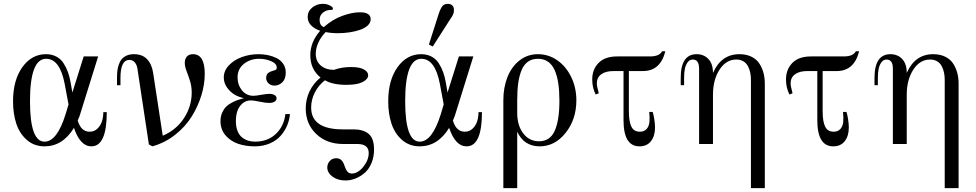

<svg xmlns="http://www.w3.org/2000/svg" viewBox="-20 -750 5082 1000"><path d="M219.2 -467.8Q250 -467.8 273.4 -455.3Q296.9 -442.9 311.3 -420.2Q325.7 -397.5 334.2 -373.5Q342.8 -349.6 348.1 -318.8L356.9 -268.1L416 -456.1H491.2L399.9 -163.1Q395 -144.5 384.8 -122.1Q401.9 -64 446.8 -64Q471.2 -64 488 -80.6Q504.9 -97.2 511.5 -119.4Q518.1 -141.6 518.1 -166H536.1Q536.1 12.2 456.1 12.2Q397.5 12.2 365.2 -84Q306.2 12.2 211.9 12.2Q158.2 12.2 120.1 -21Q82 -54.2 64.9 -106Q47.9 -157.7 47.9 -222.2Q47.9 -332.5 96.4 -400.1Q145 -467.8 219.2 -467.8ZM211.9 -12.2Q277.3 -12.2 321.8 -155.8L336.9 -206.1L316.9 -313Q292 -443.8 220.2 -443.8Q136.2 -443.8 136.2 -223.1Q136.2 -12.2 211.9 -12.2Z M607.4 -306.2H589.4V-344.2Q589.4 -363.8 591.1 -379.6Q592.8 -395.5 598.4 -412.6Q604 -429.7 613.3 -441.2Q622.6 -452.6 638.9 -460.2Q655.3 -467.8 677.7 -467.8Q721.2 -467.8 746.1 -441.7Q771 -415.5 777.8 -369.1L827.6 -43Q898.9 -73.7 938.7 -135.3Q978.5 -196.8 978.5 -268.1Q978.5 -300.3 969.5 -328.9Q960.4 -357.4 951.4 -380.6Q942.4 -403.8 942.4 -421.9Q942.4 -443.8 953.6 -455.8Q964.8 -467.8 985.4 -467.8Q1046.4 -467.8 1046.4 -365.2Q1046.4 -310.5 1028.8 -253.2Q1011.2 -195.8 978.3 -142.8Q945.3 -89.8 892.1 -47.9Q838.9 -5.9 773.4 12.2L755.4 2L695.8 -392.1Q692.9 -412.1 682.1 -425Q671.4 -438 653.8 -438Q607.4 -438 607.4 -344.2Z M1326.7 -467.8Q1351.1 -467.8 1374.3 -463.1Q1397.5 -458.5 1419.4 -448Q1441.4 -437.5 1454.8 -418Q1468.3 -398.4 1468.3 -372.1Q1468.3 -338.4 1450.4 -321.3Q1432.6 -304.2 1409.7 -304.2Q1391.1 -304.2 1378.7 -315.7Q1366.2 -327.1 1366.2 -344.2Q1366.2 -353.5 1369.6 -360.6Q1373 -367.7 1379.6 -371.8Q1386.2 -376 1391.1 -377.9Q1396 -379.9 1403.3 -381.8Q1414.6 -384.8 1418 -387.7Q1421.4 -390.6 1421.4 -397.9Q1421.4 -418.9 1392.1 -431.4Q1362.8 -443.8 1329.6 -443.8Q1283.2 -443.8 1250.2 -417.2Q1217.3 -390.6 1217.3 -347.2Q1217.3 -308.1 1240.2 -279.5Q1263.2 -251 1300.3 -251Q1311.5 -251 1339.8 -256.1Q1368.2 -261.2 1383.3 -261.2Q1398.9 -261.2 1409.7 -255.1Q1420.4 -249 1420.4 -237.8Q1420.4 -227.1 1410.2 -220.5Q1399.9 -213.9 1381.3 -213.9Q1363.8 -213.9 1332 -220.5Q1300.3 -227.1 1287.6 -227.1Q1259.3 -227.1 1240.7 -209.5Q1222.2 -191.9 1215.3 -168.7Q1208.5 -145.5 1208.5 -119.1Q1208.5 -89.4 1217.3 -67.6Q1226.1 -45.9 1240.7 -34.4Q1255.4 -22.9 1272 -17.6Q1288.6 -12.2 1307.6 -12.2Q1375 -12.2 1417.2 -53Q1459.5 -93.8 1466.3 -155.8H1490.2Q1487.8 -126 1475.8 -97.2Q1463.9 -68.4 1442.4 -43.5Q1420.9 -18.6 1385.7 -3.2Q1350.6 12.2 1306.6 12.2Q1259.3 12.2 1220 -1.2Q1180.7 -14.6 1154.5 -45.2Q1128.4 -75.7 1128.4 -119.1Q1128.4 -143.1 1136.7 -162.1Q1145 -181.2 1156.2 -192.9Q1167.5 -204.6 1186 -214.6Q1204.6 -224.6 1217.8 -229Q1231 -233.4 1250.5 -238.8Q1227.5 -243.2 1204.6 -255.6Q1181.6 -268.1 1163.6 -292.5Q1145.5 -316.9 1145.5 -346.2Q1145.5 -381.8 1172.6 -410.2Q1199.7 -438.5 1240.7 -453.1Q1281.7 -467.8 1326.7 -467.8Z M1711.4 -698.2Q1683.6 -700.7 1664.1 -685.8Q1644.5 -670.9 1644.5 -647Q1644.5 -617.2 1666.5 -608.9Q1711.9 -648.9 1762.9 -667.5Q1814 -686 1854.5 -686Q1910.6 -686 1910.6 -649.9Q1910.6 -631.8 1895.3 -617.4Q1879.9 -603 1854.7 -594.5Q1829.6 -585.9 1800 -581.5Q1770.5 -577.1 1739.3 -577.1Q1705.1 -577.1 1676.3 -583Q1651.9 -558.6 1638.2 -528.3Q1624.5 -498 1624.5 -470.2Q1624.5 -431.6 1650.6 -408.9Q1676.8 -386.2 1719.2 -386.2Q1759.8 -400.9 1808.6 -400.9Q1853 -400.9 1875.2 -388.4Q1897.5 -376 1897.5 -357.9Q1897.5 -337.9 1869.1 -323Q1840.8 -308.1 1784.2 -308.1Q1712.9 -308.1 1672.4 -332Q1638.7 -305.7 1619.6 -268.1Q1600.6 -230.5 1600.6 -189.9Q1600.6 -76.2 1765.6 -76.2H1821.3Q1872.6 -76.2 1900.4 -52.5Q1928.2 -28.8 1928.2 28.8Q1928.2 67.9 1914.8 99.6Q1901.4 131.3 1879.4 150.4Q1857.4 169.4 1831.8 179.7Q1806.2 189.9 1779.3 189.9Q1738.8 189.9 1711.7 169.9Q1684.6 149.9 1684.6 122.1Q1684.6 103.5 1697.3 88.9Q1710 74.2 1731.4 74.2Q1746.6 74.2 1756.1 82.5Q1765.6 90.8 1770.3 102.5Q1774.9 114.3 1779.1 125.7Q1783.2 137.2 1791.3 145.5Q1799.3 153.8 1812.5 153.8Q1843.8 153.8 1872.1 118.9Q1900.4 84 1900.4 46.9Q1900.4 0 1841.3 0H1767.6Q1681.6 0 1627 -52.2Q1572.3 -104.5 1572.3 -185.1Q1572.3 -232.9 1592.5 -274.9Q1612.8 -316.9 1649.4 -346.2Q1596.2 -389.2 1596.2 -462.9Q1596.2 -530.8 1647.5 -589.8Q1619.1 -599.1 1600.8 -617.4Q1582.5 -635.7 1582.5 -661.1Q1582.5 -691.4 1606.2 -710.7Q1629.9 -730 1661.6 -730Q1680.2 -730 1694.8 -723.1Q1709.5 -716.3 1714.4 -708Z M2173.3 -467.8Q2204.1 -467.8 2227.5 -455.3Q2251 -442.9 2265.4 -420.2Q2279.8 -397.5 2288.3 -373.5Q2296.9 -349.6 2302.2 -318.8L2311 -268.1L2370.1 -456.1H2445.3L2354 -163.1Q2349.1 -144.5 2338.9 -122.1Q2356 -64 2400.9 -64Q2425.3 -64 2442.1 -80.6Q2459 -97.2 2465.6 -119.4Q2472.2 -141.6 2472.2 -166H2490.2Q2490.2 12.2 2410.2 12.2Q2351.6 12.2 2319.3 -84Q2260.3 12.2 2166 12.2Q2112.3 12.2 2074.2 -21Q2036.1 -54.2 2019 -106Q2002 -157.7 2002 -222.2Q2002 -332.5 2050.5 -400.1Q2099.1 -467.8 2173.3 -467.8ZM2166 -12.2Q2231.4 -12.2 2275.9 -155.8L2291 -206.1L2271 -313Q2246.1 -443.8 2174.3 -443.8Q2090.3 -443.8 2090.3 -223.1Q2090.3 -12.2 2166 -12.2ZM2213.9 -518.1 2264.2 -675.8Q2268.6 -689 2271.5 -696Q2274.4 -703.1 2280 -712.4Q2285.6 -721.7 2293.5 -725.8Q2301.3 -730 2312 -730Q2327.1 -730 2335.7 -721.7Q2344.2 -713.4 2344.2 -699.2Q2344.2 -692.4 2343.5 -686.8Q2342.8 -681.2 2339.8 -675Q2336.9 -668.9 2335.7 -666.5Q2334.5 -664.1 2329.1 -656Q2323.7 -647.9 2322.3 -646L2233.9 -507.8Z M2781.7 -467.8Q2836.9 -467.8 2882.8 -435.8Q2928.7 -403.8 2955.3 -348.4Q2981.9 -293 2981.9 -227.1Q2981.9 -128.4 2926 -58.1Q2870.1 12.2 2790.5 12.2Q2709.5 12.2 2673.8 -64V230H2601.6V-228Q2601.6 -294.4 2623 -348.6Q2644.5 -402.8 2686 -435.3Q2727.5 -467.8 2781.7 -467.8ZM2781.7 -443.8Q2751 -443.8 2729.5 -428.5Q2708 -413.1 2696 -383.5Q2684.1 -354 2679 -316.2Q2673.8 -278.3 2673.8 -228V-162.1Q2673.8 -96.7 2705.1 -55.4Q2736.3 -14.2 2787.6 -14.2Q2844.7 -14.2 2869.1 -68.6Q2893.6 -123 2893.6 -225.1Q2893.6 -275.9 2887.9 -314.5Q2882.3 -353 2869.6 -382.8Q2856.9 -412.6 2835 -428.2Q2813 -443.8 2781.7 -443.8Z M3445.3 -482.9Q3419.4 -379.9 3328.6 -379.9H3255.4V-171.9Q3255.4 -117.2 3268.3 -90.6Q3281.2 -64 3312.5 -64Q3335 -64 3347.7 -78.1Q3360.4 -92.3 3362.5 -115.2Q3364.7 -138.2 3361.3 -167H3379.4Q3383.8 -154.3 3387.7 -129.9Q3391.6 -105.5 3391.6 -85.9Q3391.6 -42 3370.6 -14.9Q3349.6 12.2 3310.5 12.2Q3227.5 12.2 3227.5 -124V-379.9H3175.3Q3134.3 -379.9 3111.3 -363Q3088.4 -346.2 3088.4 -314.9Q3088.4 -302.2 3098.6 -264.2L3082.5 -257.8Q3064.5 -293 3064.5 -335.9Q3064.5 -388.2 3097.4 -422.1Q3130.4 -456.1 3194.3 -456.1H3365.2Q3414.6 -456.1 3428.2 -482.9Z M3693.4 -370.1Q3736.3 -467.8 3831.1 -467.8Q3868.2 -467.8 3895.3 -453.9Q3922.4 -439.9 3936.5 -416.7Q3950.7 -393.6 3957 -368.4Q3963.4 -343.3 3963.4 -314.9V230H3891.1V-334Q3891.1 -353.5 3887.7 -370.6Q3884.3 -387.7 3876.2 -404.1Q3868.2 -420.4 3852.5 -430.2Q3836.9 -439.9 3814.9 -439.9Q3761.7 -439.9 3727.5 -387.2Q3693.4 -334.5 3693.4 -255.9V0H3621.1V-392.1Q3621.1 -439.9 3588.4 -439.9Q3571.3 -439.9 3560.8 -424.8Q3550.3 -409.7 3546.6 -389.6Q3543 -369.6 3543 -344.2V-306.2H3525.4V-344.2Q3525.4 -467.8 3608.4 -467.8Q3645.5 -467.8 3669.4 -442.9Q3693.4 -418 3693.4 -370.1Z M4454.6 -482.9Q4428.7 -379.9 4337.9 -379.9H4264.6V-171.9Q4264.6 -117.2 4277.6 -90.6Q4290.5 -64 4321.8 -64Q4344.2 -64 4356.9 -78.1Q4369.6 -92.3 4371.8 -115.2Q4374 -138.2 4370.6 -167H4388.7Q4393.1 -154.3 4397 -129.9Q4400.9 -105.5 4400.9 -85.9Q4400.9 -42 4379.9 -14.9Q4358.9 12.2 4319.8 12.2Q4236.8 12.2 4236.8 -124V-379.9H4184.6Q4143.6 -379.9 4120.6 -363Q4097.7 -346.2 4097.7 -314.9Q4097.7 -302.2 4107.9 -264.2L4091.8 -257.8Q4073.7 -293 4073.7 -335.9Q4073.7 -388.2 4106.7 -422.1Q4139.6 -456.1 4203.6 -456.1H4374.5Q4423.8 -456.1 4437.5 -482.9Z M4702.6 -370.1Q4745.6 -467.8 4840.3 -467.8Q4877.4 -467.8 4904.5 -453.9Q4931.6 -439.9 4945.8 -416.7Q4960 -393.6 4966.3 -368.4Q4972.7 -343.3 4972.7 -314.9V230H4900.4V-334Q4900.4 -353.5 4897 -370.6Q4893.6 -387.7 4885.5 -404.1Q4877.4 -420.4 4861.8 -430.2Q4846.2 -439.9 4824.2 -439.9Q4771 -439.9 4736.8 -387.2Q4702.6 -334.5 4702.6 -255.9V0H4630.4V-392.1Q4630.4 -439.9 4597.7 -439.9Q4580.6 -439.9 4570.1 -424.8Q4559.6 -409.7 4555.9 -389.6Q4552.2 -369.6 4552.2 -344.2V-306.2H4534.7V-344.2Q4534.7 -467.8 4617.7 -467.8Q4654.8 -467.8 4678.7 -442.9Q4702.6 -418 4702.6 -370.1Z"/></svg>

Font: Flanker Steampunk
Style: Regular
Weight: 400
Designer: Alexey Kryukov, Leonardo Di Lena
Foundry: Alexey Kryukov, Leonardo Di Lena
Version: 1.210